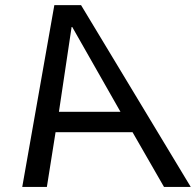

<svg xmlns="http://www.w3.org/2000/svg" viewBox="-20 -734 769 754"><path d="M298.3 -713.9 729 0H624L500.5 -214.8H198.2L164.1 0H67.4L193.4 -713.9ZM453.1 -294.9 263.7 -627.9H261.2L211.4 -294.9Z"/></svg>

Font: XB Khoramshahr
Style: Oblique
Weight: 400
Italic angle: 12°
Designer: Behnam
Foundry: Irmug
Version: Version 8.005 2009